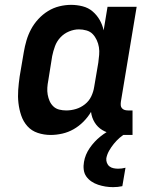

<svg xmlns="http://www.w3.org/2000/svg" viewBox="-20 -548 640 791"><path d="M189 8Q161 8 135.5 -0.5Q110 -9 93 -28Q76 -47 67.5 -72Q59 -97 56 -123.5Q53 -150 55 -177.5Q57 -205 61 -233L78 -333Q82 -357 89 -381Q96 -405 108 -427.5Q120 -450 138 -469.5Q156 -489 178 -502.5Q200 -516 224.5 -522Q249 -528 273 -528Q297 -528 320.5 -522Q344 -516 361.5 -501Q379 -486 390.5 -466Q402 -446 407 -423L423 -520H543L478 -129Q477 -121 477.5 -114Q478 -107 482.5 -102Q487 -97 493.5 -95Q500 -93 508 -93H526V8H491Q466 8 443 3.5Q420 -1 401 -12.5Q382 -24 370 -43.5Q358 -63 355 -87Q342 -65 323.5 -46.5Q305 -28 283 -15.5Q261 -3 236.5 2.5Q212 8 189 8ZM253 -93Q273 -93 293 -99Q313 -105 330 -118.5Q347 -132 356 -151Q365 -170 368 -190L385 -290Q387 -306 388.5 -322Q390 -338 387.5 -353.5Q385 -369 378.5 -383Q372 -397 362 -407.5Q352 -418 336.5 -422.5Q321 -427 305 -427Q285 -427 264.5 -418.5Q244 -410 229 -394Q214 -378 206.5 -357.5Q199 -337 195 -317L179 -217Q176 -202 175 -187Q174 -172 176.5 -158Q179 -144 184.5 -131.5Q190 -119 200 -109.5Q210 -100 224 -96.5Q238 -93 253 -93ZM446 223Q430 223 414.5 220.5Q399 218 384 213Q369 208 356.5 199.5Q344 191 335.5 179Q327 167 325 151Q323 135 326 119Q331 89 349.5 62Q368 35 393.5 14.5Q419 -6 448.5 -19Q478 -32 508 -38L502 0Q486 8 473 19.5Q460 31 449 44.5Q438 58 429.5 73Q421 88 418 104Q417 114 420.5 123Q424 132 431 137.5Q438 143 447.5 145Q457 147 467 147Q474 147 482 146Q490 145 497 143L484 219Q475 221 465 222Q455 223 446 223Z"/></svg>

Font: Iosevka Etoile
Style: Bold Italic
Weight: 700
Italic angle: -9°
Designer: Belleve Invis
Foundry: Belleve Invis
Version: Version 28.1.0; ttfautohint (v1.8.4)